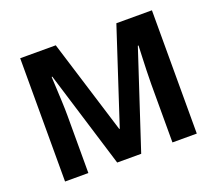

<svg xmlns="http://www.w3.org/2000/svg" viewBox="-119 -879 1182 1045"><g transform="rotate(-20 471.5 -357.0)"><path d="M392 0 220 -560H216Q217 -540 219 -500Q221 -460 223 -414.5Q225 -369 225 -332V0H90V-714H296L465 -168H468L647 -714H853V0H712V-338Q712 -372 713.5 -416Q715 -460 716.5 -499.5Q718 -539 719 -559H715L531 0Z"/></g></svg>

Font: Noto Sans Kannada
Style: Regular
Weight: 400
Designer: Jelle Bosma - Monotype Design Team
Foundry: Monotype Imaging Inc.
Version: Version 2.003